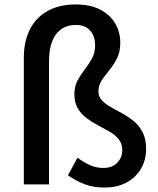

<svg xmlns="http://www.w3.org/2000/svg" viewBox="-20 -828 708 862"><path d="M448 14Q400 14 361 -0.5Q322 -15 285 -41L328 -120Q359 -97 386.5 -85.5Q414 -74 443 -74Q485 -74 507 -98Q529 -122 529 -153Q529 -182 513.5 -202Q498 -222 473.5 -236Q449 -250 421.5 -264.5Q394 -279 369.5 -297Q345 -315 329.5 -341Q314 -367 314 -405Q314 -441 328.5 -467.5Q343 -494 361 -517Q379 -540 393 -565.5Q407 -591 407 -625Q407 -665 385 -690.5Q363 -716 321 -716Q263 -716 231.5 -674Q200 -632 200 -551V0H87V-569Q87 -641 113.5 -694.5Q140 -748 192.5 -778Q245 -808 321 -808Q386 -808 430.5 -784.5Q475 -761 497.5 -722Q520 -683 520 -637Q520 -595 505 -565.5Q490 -536 470.5 -512.5Q451 -489 436.5 -467Q422 -445 422 -418Q422 -394 437.5 -377.5Q453 -361 477 -347.5Q501 -334 528.5 -319Q556 -304 580.5 -284Q605 -264 620.5 -234Q636 -204 636 -159Q636 -111 613.5 -71.5Q591 -32 549 -9Q507 14 448 14Z"/></svg>

Font: Noto Sans HK Thin Medium
Style: Regular
Weight: 500
Version: Version 2.004-H2;hotconv 1.0.118;makeotfexe 2.5.65603